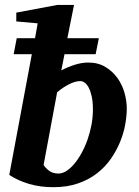

<svg xmlns="http://www.w3.org/2000/svg" viewBox="-20 -757 572 789"><path d="M361.8 -307.1Q361.8 -338.4 356.9 -360.6Q352.1 -382.8 344.5 -397Q336.9 -411.1 327.9 -417.5Q318.8 -423.8 310.1 -423.8Q289.1 -423.8 263.4 -410.6Q237.8 -397.5 214.8 -377.9L159.2 -79.1Q167 -66.4 181.9 -55.2Q196.8 -43.9 220.2 -43.9Q236.8 -43.9 253.7 -54.9Q270.5 -65.9 286.1 -84.7Q301.8 -103.5 315.7 -128.9Q329.6 -154.3 339.8 -183.6Q350.1 -212.9 356 -244.4Q361.8 -275.9 361.8 -307.1ZM501 -311Q501 -281.2 494.6 -245.6Q488.3 -210 473.6 -174.1Q459 -138.2 435.8 -104.7Q412.6 -71.3 379.2 -45.2Q345.7 -19 301 -3.4Q256.3 12.2 199.2 12.2Q144.5 12.2 99.4 -1.2Q54.2 -14.6 18.1 -38.1L110.8 -534.2H36.1L48.8 -600.1H124L134.8 -661.1L46.9 -668.9V-705.1L215.8 -736.8H284.2L256.8 -600.1H386.2L373 -534.2H245.1L231.9 -467.8Q259.3 -481.9 287.8 -491Q316.4 -500 342.8 -500Q382.8 -500 412.6 -482.2Q442.4 -464.4 462.2 -437Q481.9 -409.7 491.5 -376Q501 -342.3 501 -311Z"/></svg>

Font: Charis SIL Viet
Style: Bold Italic
Weight: 700
Italic angle: -11°
Foundry: SIL International
Version: Version 5.000